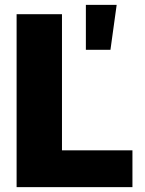

<svg xmlns="http://www.w3.org/2000/svg" viewBox="-20 -765 594 785"><path d="M47.9 -707H233.4V-150.4H521.5V0H47.9ZM331.1 -745.1H457L431.6 -561.5H331.1Z"/></svg>

Font: Pretendard Std Black
Style: Regular
Weight: 900
Designer: Base glyphs from Inter by Rasmus Andersson; Hangeul glyphs from Noto Sans CJK(Source Han Sans) by Jang Soo-young and Kan
Foundry: Kil Hyung-jin
Version: Version 1.309